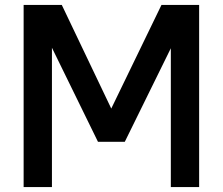

<svg xmlns="http://www.w3.org/2000/svg" viewBox="-20 -760 905 780"><path d="M191 0V-566L378 -184H487L674 -564V0H789V-740H636L432 -319L231 -740H76V0Z"/></svg>

Font: Be Vietnam Pro Medium
Style: Regular
Weight: 500
Designer: Lam Bao, Tony Le, Vietanh Nguyen
Foundry: Yellow Type Foundry
Version: Version 1.002